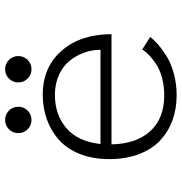

<svg xmlns="http://www.w3.org/2000/svg" viewBox="0 -699 710 750"><g transform="rotate(-90 355.0 -324.0)"><path d="M298 -571Q283 -556 261.5 -556Q240 -556 225 -571Q210 -586 210 -607.5Q210 -629 225 -644Q240 -659 261.5 -659Q283 -659 298 -644Q313 -629 313 -607.5Q313 -586 298 -571ZM496 -571Q481 -556 459.5 -556Q438 -556 423 -571Q408 -586 408 -607.5Q408 -629 423 -644Q438 -659 459.5 -659Q481 -659 496 -644Q511 -629 511 -607.5Q511 -586 496 -571ZM585.5 -92.5Q574.5 -77.5 556.5 -61.8Q538.5 -46 510.8 -28.5Q483 -11 442.8 0Q402.5 11 357.5 11Q304 11 259 -5.8Q214 -22.5 180.2 -54.5Q146.5 -86.5 127.5 -137.2Q108.5 -188 108.5 -252.5Q108.5 -317 128.8 -367.5Q149 -418 184 -449Q219 -480 263.8 -496Q308.5 -512 359.5 -512Q468 -512 532.2 -437.8Q596.5 -363.5 596.5 -243.5H166Q168 -146.5 217.8 -92Q267.5 -37.5 357.5 -37.5Q394.5 -37.5 426.5 -46.2Q458.5 -55 479.8 -69.2Q501 -83.5 514.8 -96.8Q528.5 -110 536.5 -123.5ZM359 -464.5Q281.5 -464.5 229.2 -419.5Q177 -374.5 167.5 -286.5H535.5Q535.5 -318.5 524.8 -349.2Q514 -380 493.2 -406.2Q472.5 -432.5 437.8 -448.5Q403 -464.5 359 -464.5Z"/></g></svg>

Font: League Mono UltraLight
Style: Regular
Weight: 200
Width: 6
Designer: Tyler Finck
Foundry: The League of Moveable Type / Tyler Finck
Version: Version 2.210